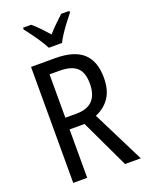

<svg xmlns="http://www.w3.org/2000/svg" viewBox="-172 -1027 852 1111"><g transform="rotate(-20 254.5 -471.5)"><path d="M228 -714Q345 -714 400 -663.5Q455 -613 455 -512Q455 -437 424 -390.5Q393 -344 336 -320L496 0H399L258 -298H166V0H80V-714ZM227 -637H166V-370H235Q367 -370 367 -508Q367 -577 333 -607Q299 -637 227 -637ZM215 -783Q198 -816 169 -857.5Q140 -899 114 -932V-943H164Q185 -926 209 -901Q233 -876 256 -850Q282 -879 302.5 -899Q323 -919 349 -943H399V-932Q383 -912 363 -886Q343 -860 325 -833Q307 -806 296 -783Z"/></g></svg>

Font: Noto Sans Bengali UI Condensed
Style: Regular
Weight: 400
Width: 3
Designer: Jelle Bosma - Monotype Design Team
Foundry: Monotype Imaging Inc.
Version: Version 2.003; ttfautohint (v1.8.4.7-5d5b)